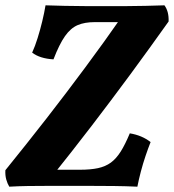

<svg xmlns="http://www.w3.org/2000/svg" viewBox="-38 -699 654 722"><path d="M-3.1 3Q-10.2 -8.7 -14.5 -24.1Q-18.8 -39.6 -17.8 -58.9Q63.6 -159.4 137.3 -254.1Q211 -348.8 282.2 -444.8Q353.5 -540.7 424.8 -643.2L459.9 -615.8H318Q280.2 -615.8 253.9 -604.5Q227.5 -593.2 206.3 -563Q185.1 -532.9 163.1 -475.8Q111.8 -478.8 82.9 -501.1Q94 -525.3 103.5 -556Q113.1 -586.7 120.9 -619.1Q128.7 -651.5 133.2 -679Q166.9 -678 205.5 -677Q244.2 -676 285.1 -676Q326 -676 365.2 -676Q400.2 -676 436.5 -676Q472.7 -676 509.4 -677Q546.1 -678 580.4 -679Q597.5 -655.6 596 -618.2Q523.2 -515.8 451.8 -418.8Q380.3 -321.9 306.3 -225.3Q232.3 -128.8 150.9 -27.3L129.3 -60.7H262.7Q302.4 -60.7 330.5 -66.7Q358.6 -72.8 378.9 -87.6Q399.1 -102.5 415.9 -129Q432.6 -155.6 450.1 -197.6Q496.3 -190 528.3 -164.7Q519.3 -142.1 509.5 -113.2Q499.7 -84.3 491.6 -53.6Q483.6 -23 478.6 3Q435.3 1 391.4 0.5Q347.6 0 305 0Q262.4 0 221.6 0Q176.7 0 138.8 0Q100.9 0 66.6 0.5Q32.2 1 -3.1 3Z"/></svg>

Font: Vollkorn
Style: Italic
Weight: 400
Italic angle: -11°
Designer: Friedrich Althausen
Foundry: Friedrich Althausen
Version: Version 5.001